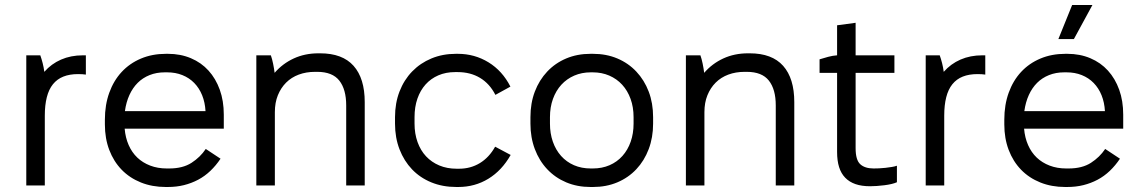

<svg xmlns="http://www.w3.org/2000/svg" viewBox="-20 -741 4552 767"><path d="M85 0H159V-279Q159 -321 167 -352.5Q175 -384 191.5 -404.5Q208 -425 233 -435Q258 -445 292 -445Q300 -445 309 -444.5Q318 -444 323 -443V-520H311Q263 -520 224 -503Q185 -486 157 -454Q155 -471 150.5 -488.5Q146 -506 141 -520H85Z M642 6H650Q685 6 715 -1.5Q745 -9 771.5 -23Q798 -37 820.5 -58.5Q843 -80 861 -107L802 -146Q780 -113 745 -90.5Q710 -68 656 -68H646Q610 -68 580 -79.5Q550 -91 528.5 -111.5Q507 -132 494 -161.5Q481 -191 478 -227H874V-283Q874 -338 858 -382.5Q842 -427 813 -459Q784 -491 742.5 -508.5Q701 -526 651 -526H643Q588 -526 543 -507Q498 -488 466 -453.5Q434 -419 416.5 -370.5Q399 -322 399 -263V-244Q399 -188 416.5 -142Q434 -96 466 -63Q498 -30 543 -12Q588 6 642 6ZM479 -297Q484 -333 497 -361.5Q510 -390 530 -410Q550 -430 577.5 -441Q605 -452 638 -452H648Q681 -452 708.5 -441Q736 -430 756 -409.5Q776 -389 787.5 -360.5Q799 -332 801 -297Z M1004 0H1078V-293Q1078 -331 1090 -360.5Q1102 -390 1123 -411Q1144 -432 1173.5 -443Q1203 -454 1239 -454H1247Q1308 -454 1335.5 -419Q1363 -384 1363 -320V0H1437V-333Q1437 -428 1392.5 -478Q1348 -528 1259 -528H1252Q1198 -528 1153.5 -507.5Q1109 -487 1077 -450Q1075 -467 1071 -486.5Q1067 -506 1062 -520H1004Z M1803 6H1811Q1877 6 1931 -27Q1985 -60 2020 -122L1958 -155Q1934 -112 1897 -89.5Q1860 -67 1814 -67H1804Q1766 -67 1735 -80Q1704 -93 1682 -116.5Q1660 -140 1648 -173.5Q1636 -207 1636 -247V-273Q1636 -314 1647.5 -347Q1659 -380 1680 -403.5Q1701 -427 1731 -440Q1761 -453 1798 -453H1808Q1859 -453 1897.5 -430Q1936 -407 1959 -362L2019 -395Q1987 -458 1931.5 -492Q1876 -526 1809 -526H1801Q1748 -526 1703.5 -507.5Q1659 -489 1626.5 -455.5Q1594 -422 1576 -375.5Q1558 -329 1558 -273V-247Q1558 -191 1576 -144.5Q1594 -98 1626 -64.5Q1658 -31 1703 -12.5Q1748 6 1803 6Z M2339 6H2349Q2402 6 2446 -12.5Q2490 -31 2522 -65Q2554 -99 2571.5 -145.5Q2589 -192 2589 -247V-273Q2589 -329 2571.5 -375Q2554 -421 2522 -455Q2490 -489 2446 -507.5Q2402 -526 2349 -526H2339Q2286 -526 2242 -507.5Q2198 -489 2166 -455Q2134 -421 2116.5 -375Q2099 -329 2099 -273V-247Q2099 -192 2116.5 -145.5Q2134 -99 2166 -65Q2198 -31 2242 -12.5Q2286 6 2339 6ZM2340 -68Q2303 -68 2273 -81Q2243 -94 2221.5 -118Q2200 -142 2188.5 -175Q2177 -208 2177 -247V-273Q2177 -313 2189 -346Q2201 -379 2222.5 -402.5Q2244 -426 2274 -439Q2304 -452 2340 -452H2348Q2384 -452 2414 -439Q2444 -426 2465.5 -402.5Q2487 -379 2499 -346Q2511 -313 2511 -273V-247Q2511 -208 2499.5 -175Q2488 -142 2466.5 -118Q2445 -94 2415 -81Q2385 -68 2348 -68Z M2720 0H2794V-293Q2794 -331 2806 -360.5Q2818 -390 2839 -411Q2860 -432 2889.5 -443Q2919 -454 2955 -454H2963Q3024 -454 3051.5 -419Q3079 -384 3079 -320V0H3153V-333Q3153 -428 3108.5 -478Q3064 -528 2975 -528H2968Q2914 -528 2869.5 -507.5Q2825 -487 2793 -450Q2791 -467 2787 -486.5Q2783 -506 2778 -520H2720Z M3456 3Q3481 3 3513 -1Q3545 -5 3563 -13V-79Q3555 -76 3542.5 -74Q3530 -72 3517 -70.5Q3504 -69 3491.5 -68.5Q3479 -68 3470 -68Q3435 -68 3416.5 -85Q3398 -102 3398 -149V-450H3553V-520H3398V-650L3324 -640V-520Q3307 -519 3288.5 -514Q3270 -509 3254 -504V-450H3324V-134Q3324 -99 3332 -73.5Q3340 -48 3356.5 -31Q3373 -14 3397.5 -5.5Q3422 3 3456 3Z M3678 0H3752V-279Q3752 -321 3760 -352.5Q3768 -384 3784.5 -404.5Q3801 -425 3826 -435Q3851 -445 3885 -445Q3893 -445 3902 -444.5Q3911 -444 3916 -443V-520H3904Q3856 -520 3817 -503Q3778 -486 3750 -454Q3748 -471 3743.5 -488.5Q3739 -506 3734 -520H3678Z M4235 6H4243Q4278 6 4308 -1.5Q4338 -9 4364.5 -23Q4391 -37 4413.5 -58.5Q4436 -80 4454 -107L4395 -146Q4373 -113 4338 -90.5Q4303 -68 4249 -68H4239Q4203 -68 4173 -79.5Q4143 -91 4121.5 -111.5Q4100 -132 4087 -161.5Q4074 -191 4071 -227H4467V-283Q4467 -338 4451 -382.5Q4435 -427 4406 -459Q4377 -491 4335.5 -508.5Q4294 -526 4244 -526H4236Q4181 -526 4136 -507Q4091 -488 4059 -453.5Q4027 -419 4009.5 -370.5Q3992 -322 3992 -263V-244Q3992 -188 4009.5 -142Q4027 -96 4059 -63Q4091 -30 4136 -12Q4181 6 4235 6ZM4072 -297Q4077 -333 4090 -361.5Q4103 -390 4123 -410Q4143 -430 4170.5 -441Q4198 -452 4231 -452H4241Q4274 -452 4301.5 -441Q4329 -430 4349 -409.5Q4369 -389 4380.5 -360.5Q4392 -332 4394 -297ZM4270 -585 4344 -721H4263L4208 -585Z"/></svg>

Font: Fixel Variable
Style: Regular
Weight: 100
Width: 3
Designer: AlfaBravo + MacPaw
Foundry: Kyrylo Tkachov, Marchela Mozhyna, Serhii Makarenko, Maria Weinstein, Zakhar Kryvoshyya
Version: Version 1.211